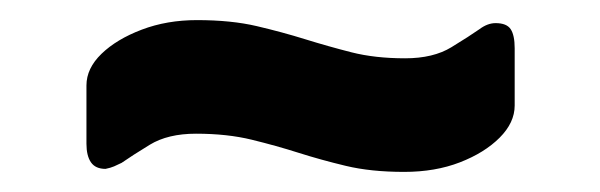

<svg xmlns="http://www.w3.org/2000/svg" viewBox="-20 -395 597 191"><path d="M85 -227Q75 -227 70.5 -233.5Q66 -240 66 -252V-310Q66 -327 81 -341.5Q96 -356 121 -365.5Q146 -375 176 -375Q210 -375 235.5 -369Q261 -363 283.5 -356Q306 -349 329.5 -343Q353 -337 383 -337Q411 -337 429 -348Q447 -359 457 -366Q461 -369 465 -370.5Q469 -372 473 -372Q484 -372 488 -366Q492 -360 492 -347V-290Q492 -273 477 -258Q462 -243 437.5 -233.5Q413 -224 382 -224Q349 -224 324 -230Q299 -236 277 -243Q255 -250 230.5 -256Q206 -262 175 -262Q147 -262 129 -251Q111 -240 101 -233Q97 -231 93.5 -229.5Q90 -228 85 -227Z"/></svg>

Font: Rubik Light Medium
Style: Regular
Weight: 500
Version: Version 2.104